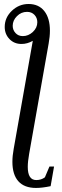

<svg xmlns="http://www.w3.org/2000/svg" viewBox="-20 -719 307 952"><path d="M93.3 -540Q120.6 -540 142.8 -560.5Q165 -581.1 165 -608.9Q165 -630.4 150.9 -645.3Q136.7 -660.2 114.3 -660.2Q85 -660.2 64 -638.9Q43 -617.7 43 -591.3Q43 -570.3 56.9 -555.2Q70.8 -540 93.3 -540ZM158.7 212.9Q100.6 212.9 71 179.7Q41.5 146.5 41.5 83.5Q41.5 53.7 47.9 19L142.6 -516.6Q115.7 -501 86.4 -501Q50.3 -501 26.9 -525.4Q3.4 -549.8 3.4 -585.4Q3.4 -631.8 38.8 -665.5Q74.2 -699.2 121.6 -699.2Q171.9 -699.2 199.7 -664.1Q227.5 -628.9 227.5 -566.9Q227.5 -537.6 221.2 -502.9L124.5 43.9Q117.7 82 117.7 108.4Q117.7 173.8 159.7 173.8Q184.6 173.8 202.6 160.2L225.1 106.9H248L231 204.1Q189 212.9 158.7 212.9Z"/></svg>

Font: Liberation Serif
Style: Italic
Weight: 400
Italic angle: -16.333°
Designer: Steve Matteson
Foundry: Ascender Corporation
Version: Version 2.1.5